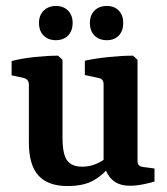

<svg xmlns="http://www.w3.org/2000/svg" viewBox="-20 -617 560 645"><path d="M357 -68Q331 -33 297 -12.5Q263 8 207 8Q141 8 109 -27.5Q77 -63 77 -138V-333Q77 -350 60 -355L19 -364V-412Q54 -421 97 -425.5Q140 -430 175 -430L190 -416V-154Q190 -99 205.5 -78Q221 -57 256 -57Q280 -57 302 -66Q324 -75 344 -92ZM499 -7Q486 -3 462 2Q438 7 417 7Q378 7 356.5 -13.5Q335 -34 328 -71V-334Q328 -352 311 -355L265 -365V-413Q302 -421 346 -425.5Q390 -430 427 -430L442 -416V-78Q442 -66 447 -61.5Q452 -57 461 -56L499 -51ZM224 -540Q224 -513 208.5 -497.5Q193 -482 168 -482Q142 -482 126.5 -497.5Q111 -513 111 -540Q111 -566 127 -581.5Q143 -597 168 -597Q193 -597 208.5 -581.5Q224 -566 224 -540ZM394 -540Q394 -513 379 -497.5Q364 -482 339 -482Q313 -482 297.5 -497.5Q282 -513 282 -540Q282 -566 297.5 -581.5Q313 -597 339 -597Q364 -597 379 -581.5Q394 -566 394 -540Z"/></svg>

Font: Yrsa SemiBold
Style: Regular
Weight: 600
Version: Version 2.004